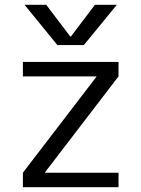

<svg xmlns="http://www.w3.org/2000/svg" viewBox="-20 -777 587 797"><path d="M274 -625 374 -757H465L328 -590H218L82 -757H172L272 -625ZM380 -458V-460H75V-520H472V-460L167 -62V-60H472V0H75V-60Z"/></svg>

Font: M PLUS 1p
Style: Regular
Weight: 400
Version: Version 1.062